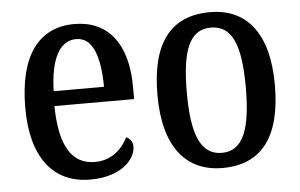

<svg xmlns="http://www.w3.org/2000/svg" viewBox="-44 -610 1070 684"><g transform="rotate(-5 491.0 -268.5)"><path d="M253 10C366 10 416 -50 416 -94C416 -112 405 -124 393 -129C372 -87 334 -51 275 -51C194 -51 150 -116 148 -262H433V-305C433 -463 362 -547 244 -547C117 -547 44 -452 44 -264C44 -90 118 10 253 10ZM330 -315H150C153 -429 186 -493 246 -493C306 -493 329 -422 330 -315Z M726 10C864 10 937 -81 937 -269C937 -456 858 -547 729 -547C589 -547 517 -456 517 -269C517 -81 597 10 726 10ZM728 -44C651 -44 622 -121 622 -269C622 -417 650 -492 727 -492C805 -492 833 -417 833 -269C833 -121 805 -44 728 -44Z"/></g></svg>

Font: Noto Serif Georgian Condensed Medium
Style: Regular
Weight: 500
Width: 3
Designer: Monotype Design Team, Akaki Razmadze
Foundry: Google LLC
Version: Version 2.003